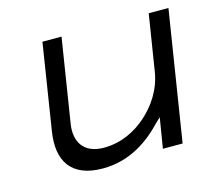

<svg xmlns="http://www.w3.org/2000/svg" viewBox="-72 -507 664 602"><g transform="rotate(-15 260.5 -205.5)"><path d="M193 11C280 11 344 -34 392 -85L406 -98L390 0H454L521 -422H457L428 -240C419 -183 387 -137 350 -105C317 -76 270 -51 213 -51C146 -51 122 -95 131 -151L174 -422H112L68 -143C53 -50 90 11 193 11Z"/></g></svg>

Font: Charger Pro
Style: LitExtObl
Weight: 300
Designer: Jasper
Foundry: Cannot Into Space Fonts
Version: Version 1.09